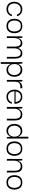

<svg xmlns="http://www.w3.org/2000/svg" viewBox="2117 -2720 763 5037"><g transform="rotate(90 2498.5 -201.5)"><path d="M220 10Q162.8 10 119.2 -14.2Q75.5 -38.5 50.5 -84.2Q25.5 -130 25.5 -193.3Q27.5 -256.5 52.3 -304.5Q77.2 -352.5 121.2 -379.2Q165.2 -406 222.7 -406Q272.7 -406 310.8 -387.3Q349 -368.7 373.3 -336.9Q397.7 -305.2 405.2 -264.2H362.3Q352.3 -310.7 315 -337.2Q277.7 -363.8 223.5 -363.8Q177.7 -363.8 143.7 -342.4Q109.7 -321 90.6 -282.8Q71.5 -244.7 70.7 -194.5Q70.7 -120.8 111.2 -76.6Q151.8 -32.3 221.3 -32.3Q275 -32.3 313.7 -59Q352.3 -85.7 362.3 -133H405.2Q397.7 -92.3 372.5 -59.9Q347.3 -27.5 308.7 -8.8Q270 10 220 10Z M662.1 10Q599.2 10 556.8 -16.7Q514.5 -43.3 493.4 -90.1Q472.3 -136.8 472.3 -197Q472.3 -258.2 493.4 -305.4Q514.5 -352.5 556.9 -379.2Q599.2 -405.8 662.2 -405.8Q754.2 -405.8 802.6 -348.6Q851 -291.3 851 -196.9Q851 -138.7 830.8 -91.5Q810.7 -44.3 768.9 -17.2Q727.1 10 662.1 10ZM662.1 -31Q718.3 -31 749.2 -56Q780.2 -81 792.8 -119.5Q805.3 -158 805.3 -197.9Q805.3 -238.7 792.8 -277.5Q780.2 -316.3 749.2 -341.4Q718.3 -366.5 662.1 -366.5Q606.8 -366.5 575 -341.4Q543.2 -316.3 530.6 -277.5Q518 -238.7 518 -197.9Q518 -158 530.6 -119.5Q543.2 -81 575 -56Q606.8 -31 662.1 -31Z M933.2 0V-405.7H973.3L977.5 -298H979.5Q982 -307.2 989.7 -324.5Q997.3 -341.8 1012.5 -360.6Q1027.7 -379.3 1052.2 -392.5Q1076.7 -405.7 1114.5 -405.7Q1154.3 -405.7 1179.3 -389.8Q1204.3 -373.8 1217.8 -349.3Q1231.2 -324.8 1237.3 -298H1239.3Q1241.8 -307.3 1250.5 -324.7Q1259.2 -342 1275.3 -360.8Q1291.5 -379.5 1317.5 -392.6Q1343.5 -405.7 1381.5 -405.7Q1421.2 -405.7 1446.7 -390Q1472.2 -374.3 1486.5 -349.5Q1500.8 -324.7 1507.2 -296.8Q1513.5 -269 1515.2 -243.2Q1516.8 -217.5 1516.8 -201.3V0H1472.5V-201.5Q1472.5 -219 1470.7 -245.8Q1468.8 -272.7 1459.7 -299.7Q1450.5 -326.7 1429.5 -345.2Q1408.5 -363.7 1370.2 -363.7Q1328.3 -363.7 1301 -339.9Q1273.7 -316.2 1260.4 -277.2Q1247.2 -238.2 1247.2 -191.5V0H1202.8V-201.5Q1202.8 -219 1201 -245.8Q1199.2 -272.7 1190 -299.7Q1180.8 -326.7 1159.8 -345.2Q1138.8 -363.7 1100.5 -363.7Q1058.7 -363.7 1031.3 -339.9Q1004 -316.2 990.8 -277.2Q977.5 -238.2 977.5 -191.5V0Z M1812.2 10Q1772 10 1743.9 -4.2Q1715.8 -18.3 1697.7 -38Q1679.5 -57.7 1670.2 -75.2Q1660.8 -92.7 1658.3 -98.5H1656.3V159.8H1609.8V-405.7H1648.5L1657.2 -296.3H1659.2Q1661.7 -303 1670 -320.3Q1678.3 -337.7 1695.6 -357.7Q1712.8 -377.7 1741.4 -391.7Q1770 -405.7 1811.3 -405.7Q1870.2 -405.7 1910.8 -378Q1951.3 -350.3 1972.6 -303.1Q1993.8 -255.8 1993.8 -197.2Q1993.8 -137.8 1972.1 -90.9Q1950.3 -44 1909.8 -17Q1869.2 10 1812.2 10ZM1806.8 -32.5Q1857 -32.5 1888.5 -56.4Q1920 -80.3 1934.5 -118.5Q1949 -156.7 1949 -198.2Q1949 -240.5 1932.8 -277.8Q1916.7 -315.2 1883.5 -338.6Q1850.3 -362 1800.2 -362Q1760.2 -362 1728.2 -342.8Q1696.2 -323.5 1677.5 -286.6Q1658.8 -249.7 1658.8 -198.2Q1658.8 -145.8 1678.8 -108.5Q1698.7 -71.2 1732.3 -51.8Q1766 -32.5 1806.8 -32.5Z M2077.7 0V-405.7H2117.2L2123.7 -288.8L2122.7 -202.2V0ZM2122.7 -195.8 2119.7 -283.8Q2122 -308.5 2132.7 -330.4Q2143.3 -352.3 2162.5 -369.1Q2181.7 -385.8 2209.5 -395.8Q2237.3 -405.7 2273.8 -405.7H2296.2V-354.8H2273.7Q2222.5 -354.8 2192.2 -342.7Q2161.8 -330.5 2146.9 -308.6Q2132 -286.7 2127.3 -257.7Q2122.7 -228.7 2122.7 -195.8Z M2522 10Q2457 10 2414.3 -20.8Q2371.7 -51.7 2351 -100.4Q2330.3 -149.2 2330.8 -201.2Q2331.3 -255 2353.2 -302Q2375 -349 2417.5 -377.6Q2460 -406.2 2521.2 -406.2Q2571.8 -406.2 2611.2 -383.8Q2650.7 -361.3 2674.7 -320.5Q2698.7 -279.7 2702 -224.2Q2702.8 -219.2 2702.8 -212Q2702.8 -204.8 2702.8 -199H2375.3Q2375.3 -121.7 2413.5 -75.8Q2451.7 -30 2521.5 -30Q2573 -30 2610.5 -56.8Q2648 -83.7 2656.8 -129.7H2701.8Q2694.7 -89 2670 -57.3Q2645.3 -25.7 2607.3 -7.8Q2569.3 10 2522 10ZM2378.2 -229.2H2656.2Q2655.3 -248.3 2647.8 -271.9Q2640.2 -295.5 2624.2 -317.1Q2608.2 -338.7 2582.5 -352.7Q2556.8 -366.7 2520.7 -366.7Q2487.8 -366.7 2462.8 -355.6Q2437.8 -344.5 2420.2 -325.4Q2402.7 -306.3 2392.1 -281.5Q2381.5 -256.7 2378.2 -229.2Z M2786.2 0V-405.7H2823.8L2831.8 -298H2833.8Q2836.3 -304.7 2844.3 -322Q2852.3 -339.3 2869.2 -358.5Q2886.2 -377.7 2914.2 -391.7Q2942.2 -405.7 2983.8 -405.7Q3025.5 -405.7 3053.4 -393.8Q3081.3 -382 3098.8 -361.5Q3116.2 -341 3124.9 -314.4Q3133.7 -287.8 3136.7 -259.1Q3139.7 -230.3 3139.7 -201.3V0H3095.3V-201.5Q3095.3 -251 3084.3 -287.4Q3073.3 -323.8 3047.2 -343.8Q3021.2 -363.7 2974.7 -363.7Q2925.8 -363.7 2894.3 -340Q2862.8 -316.3 2847.3 -277.4Q2831.8 -238.5 2831.8 -191.5V0Z M3412.2 10Q3354.3 10 3313.8 -17.9Q3273.3 -45.8 3252.2 -92.8Q3231 -139.8 3231 -198Q3231 -257 3252.7 -304.2Q3274.3 -351.3 3314.8 -378.5Q3355.3 -405.7 3413 -405.7Q3454.3 -405.7 3483.1 -391.7Q3511.8 -377.7 3529.2 -357.7Q3546.5 -337.7 3555 -320.3Q3563.5 -303 3566 -296.3H3568V-563H3614.5V0H3576.7L3568.8 -98.5H3566.8Q3564.3 -92.7 3554.9 -75.2Q3545.5 -57.7 3527.2 -38Q3508.8 -18.3 3480.6 -4.2Q3452.3 10 3412.2 10ZM3418.3 -32.5Q3459.3 -32.5 3492.9 -51.8Q3526.5 -71.2 3546.4 -108.5Q3566.3 -145.8 3566.3 -198.2Q3566.3 -249.7 3547.7 -286.6Q3529 -323.5 3497.1 -342.8Q3465.2 -362 3425 -362Q3375 -362 3341.8 -338.6Q3308.5 -315.2 3292.3 -277.8Q3276.2 -240.5 3276.2 -198.2Q3276.2 -156.7 3290.7 -118.5Q3305.2 -80.3 3336.8 -56.4Q3368.3 -32.5 3418.3 -32.5Z M3879.1 10Q3816.2 10 3773.8 -16.7Q3731.5 -43.3 3710.4 -90.1Q3689.3 -136.8 3689.3 -197Q3689.3 -258.2 3710.4 -305.4Q3731.5 -352.5 3773.9 -379.2Q3816.2 -405.8 3879.2 -405.8Q3971.2 -405.8 4019.6 -348.6Q4068 -291.3 4068 -196.9Q4068 -138.7 4047.8 -91.5Q4027.7 -44.3 3985.9 -17.2Q3944.1 10 3879.1 10ZM3879.1 -31Q3935.3 -31 3966.2 -56Q3997.2 -81 4009.8 -119.5Q4022.3 -158 4022.3 -197.9Q4022.3 -238.7 4009.8 -277.5Q3997.2 -316.3 3966.2 -341.4Q3935.3 -366.5 3879.1 -366.5Q3823.8 -366.5 3792 -341.4Q3760.2 -316.3 3747.6 -277.5Q3735 -238.7 3735 -197.9Q3735 -158 3747.6 -119.5Q3760.2 -81 3792 -56Q3823.8 -31 3879.1 -31Z M4150.2 0V-405.7H4187.8L4195.8 -298H4197.8Q4200.3 -304.7 4208.3 -322Q4216.3 -339.3 4233.2 -358.5Q4250.2 -377.7 4278.2 -391.7Q4306.2 -405.7 4347.8 -405.7Q4389.5 -405.7 4417.4 -393.8Q4445.3 -382 4462.8 -361.5Q4480.2 -341 4488.9 -314.4Q4497.7 -287.8 4500.7 -259.1Q4503.7 -230.3 4503.7 -201.3V0H4459.3V-201.5Q4459.3 -251 4448.3 -287.4Q4437.3 -323.8 4411.2 -343.8Q4385.2 -363.7 4338.7 -363.7Q4289.8 -363.7 4258.3 -340Q4226.8 -316.3 4211.3 -277.4Q4195.8 -238.5 4195.8 -191.5V0Z M4765.1 10Q4702.2 10 4659.8 -16.7Q4617.5 -43.3 4596.4 -90.1Q4575.3 -136.8 4575.3 -197Q4575.3 -258.2 4596.4 -305.4Q4617.5 -352.5 4659.9 -379.2Q4702.2 -405.8 4765.2 -405.8Q4857.2 -405.8 4905.6 -348.6Q4954 -291.3 4954 -196.9Q4954 -138.7 4933.8 -91.5Q4913.7 -44.3 4871.9 -17.2Q4830.1 10 4765.1 10ZM4765.1 -31Q4821.3 -31 4852.2 -56Q4883.2 -81 4895.8 -119.5Q4908.3 -158 4908.3 -197.9Q4908.3 -238.7 4895.8 -277.5Q4883.2 -316.3 4852.2 -341.4Q4821.3 -366.5 4765.1 -366.5Q4709.8 -366.5 4678 -341.4Q4646.2 -316.3 4633.6 -277.5Q4621 -238.7 4621 -197.9Q4621 -158 4633.6 -119.5Q4646.2 -81 4678 -56Q4709.8 -31 4765.1 -31Z"/></g></svg>

Font: Darker Grotesque Light
Style: Regular
Weight: 300
Designer: Gabriel Lam
Foundry: TypeRant
Version: Version 1.000;gftools[0.9.28]